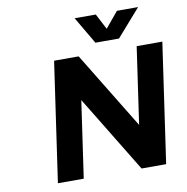

<svg xmlns="http://www.w3.org/2000/svg" viewBox="-96 -1014 1082 1108"><g transform="rotate(-10 444.5 -460.5)"><path d="M153.8 0 254.9 -700.2H398.9L673.8 -250L738.8 -700.2H889.2L788.1 0H644L370.1 -449.2L305.2 0ZM414.1 -920.9H538.1L585.9 -829.1L662.1 -920.9H786.1L646 -761.2H507.8Z"/></g></svg>

Font: Trueno SemiBold
Style: Italic
Weight: 600
Designer: Julieta Ulanovsky
Foundry: Julieta Ulanovsky
Version: Version 3.001b | FøM Fix